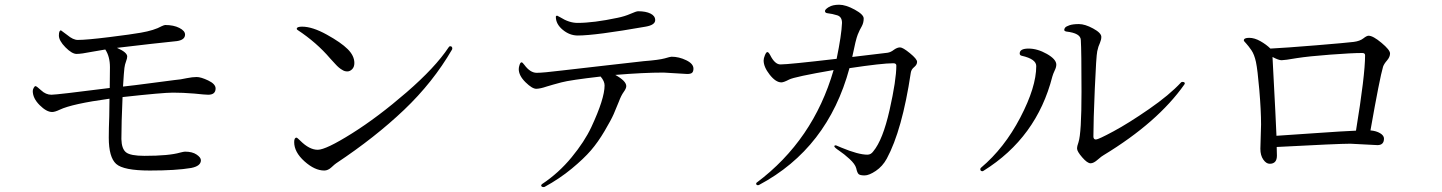

<svg xmlns="http://www.w3.org/2000/svg" viewBox="-20 -760 6040 804"><path d="M117.2 -378.9Q117.2 -384.8 121.1 -392.1Q125 -399.4 128.9 -399.4Q132.8 -399.4 152.3 -381.8Q171.9 -363.3 195.3 -363.3Q217.8 -363.3 439.5 -391.6Q440.4 -432.6 440.4 -478.5Q440.4 -523.4 420.9 -552.7Q407.2 -550.8 364.3 -543Q320.3 -534.2 300.8 -534.2Q281.2 -534.2 253.9 -562Q226.6 -589.8 226.6 -611.3Q226.6 -632.8 235.4 -632.8Q236.3 -632.8 261.7 -613.3Q286.1 -592.8 305.7 -592.8Q342.8 -592.8 437 -604.5Q531.2 -616.2 569.3 -623Q626 -632.8 657.2 -650.4Q668 -655.3 671.9 -655.3Q707 -655.3 731 -643.1Q754.9 -630.9 754.9 -615.2Q754.9 -592.8 720.7 -587.9Q707 -586.9 612.3 -576.2Q516.6 -564.5 469.7 -559.6Q512.7 -541 512.7 -523.4Q512.7 -515.6 507.8 -502.9Q502.9 -490.2 501 -475.6Q499 -460.9 495.1 -397.5Q540 -402.3 613.3 -412.1Q685.5 -421.9 710.9 -424.8Q736.3 -426.8 761.7 -432.6Q786.1 -437.5 803.7 -437.5Q821.3 -437.5 852.1 -422.9Q882.8 -408.2 882.8 -389.6Q882.8 -363.3 851.6 -363.3Q839.8 -363.3 793 -368.2Q745.1 -372.1 704.1 -372.1Q662.1 -372.1 493.2 -353.5Q488.3 -244.1 488.3 -177.7Q489.3 -136.7 507.8 -122.1Q526.4 -107.4 585 -107.4Q687.5 -107.4 734.4 -121.1Q750 -125 754.9 -125Q785.2 -125 803.2 -112.8Q821.3 -100.6 821.3 -88.9Q821.3 -64.5 780.3 -56.6Q717.8 -45.9 607.4 -45.9Q497.1 -45.9 466.3 -73.7Q435.5 -101.6 435.5 -183.6Q435.5 -220.7 437.5 -273.4Q438.5 -326.2 438.5 -346.7Q282.2 -325.2 230.5 -300.8Q210 -291 198.2 -291Q174.8 -291 146 -319.8Q117.2 -348.6 117.2 -378.9Z M1211.9 -165Q1211.9 -183.6 1221.7 -183.6Q1224.6 -183.6 1237.3 -170.9Q1275.4 -132.8 1310.5 -132.8Q1344.7 -132.8 1453.6 -201.2Q1562.5 -269.5 1682.6 -373.5Q1802.7 -477.5 1858.4 -561.5Q1861.3 -566.4 1865.2 -566.4Q1874 -566.4 1874 -556.6L1873 -552.7Q1793 -415 1671.9 -299.8Q1550.8 -184.6 1387.7 -76.2Q1381.8 -72.3 1368.2 -59.6Q1353.5 -45.9 1337.9 -45.9Q1297.9 -45.9 1254.9 -84.5Q1211.9 -123 1211.9 -165ZM1222.7 -639.6Q1222.7 -648.4 1245.1 -648.4Q1288.1 -648.4 1348.1 -615.2Q1408.2 -582 1436 -554.2Q1463.9 -526.4 1463.9 -496.1Q1463.9 -479.5 1454.6 -470.2Q1445.3 -460.9 1434.6 -460.9Q1422.9 -460.9 1414.1 -466.8Q1399.4 -474.6 1383.8 -492.2Q1368.2 -509.8 1362.3 -515.6Q1305.7 -582 1225.6 -634.8Q1222.7 -636.7 1222.7 -639.6Z M2152.3 -470.7Q2152.3 -478.5 2155.8 -488.8Q2159.2 -499 2164.1 -499Q2168 -499 2175.8 -488.3Q2200.2 -455.1 2227.5 -455.1Q2253.9 -455.1 2333 -464.8Q2412.1 -473.6 2520.5 -486.3Q2627.9 -499 2675.8 -503.9Q2739.3 -508.8 2763.7 -515.6Q2787.1 -522.5 2792 -522.5Q2823.2 -522.5 2853.5 -507.8Q2883.8 -493.2 2883.8 -472.7Q2883.8 -460.9 2878.4 -455.6Q2873 -450.2 2857.4 -450.2L2758.8 -456.1Q2674.8 -456.1 2556.6 -446.3Q2602.5 -420.9 2602.5 -399.4Q2602.5 -389.6 2591.8 -375Q2581.1 -360.4 2571.3 -334Q2560.5 -306.6 2549.8 -282.2Q2539.1 -257.8 2511.7 -211.4Q2484.4 -165 2454.6 -130.4Q2424.8 -95.7 2374 -53.7Q2323.2 -11.7 2260.7 22.5Q2258.8 23.4 2256.8 23.4Q2246.1 23.4 2246.1 15.6Q2246.1 14.6 2250 10.7Q2319.3 -35.2 2373.5 -101.1Q2427.7 -167 2456.1 -227.5Q2511.7 -346.7 2511.7 -402.3Q2511.7 -419.9 2495.1 -439.5Q2367.2 -424.8 2330.6 -415Q2293.9 -405.3 2268.6 -397.5Q2243.2 -388.7 2226.1 -388.2Q2209 -387.7 2180.7 -415.5Q2152.3 -443.4 2152.3 -470.7ZM2307.6 -689.5Q2307.6 -694.3 2313.5 -694.3Q2314.5 -694.3 2326.2 -687.5Q2363.3 -664.1 2398.4 -664.1Q2465.8 -664.1 2566.4 -685.5Q2595.7 -691.4 2620.1 -702.1Q2644.5 -712.9 2652.3 -712.9Q2684.6 -712.9 2704.1 -703.1Q2723.6 -693.4 2723.6 -675.8Q2723.6 -655.3 2683.6 -648.4Q2472.7 -611.3 2399.4 -611.3Q2365.2 -611.3 2336.4 -635.3Q2307.6 -659.2 2307.6 -689.5Z M3146.5 8.8Q3146.5 5.9 3148.4 4.9Q3385.7 -172.9 3470.7 -466.8Q3306.6 -438.5 3284.2 -426.8Q3261.7 -415 3252 -415Q3228.5 -415 3203.1 -447.3Q3177.7 -479.5 3177.7 -506.8Q3177.7 -515.6 3183.1 -528.8Q3188.5 -542 3193.4 -542Q3198.2 -542 3205.1 -529.3Q3224.6 -490.2 3248 -490.2Q3282.2 -490.2 3483.4 -513.7Q3503.9 -613.3 3505.9 -664.1Q3505.9 -689.5 3486.3 -695.8Q3466.8 -702.1 3442.4 -705.1Q3434.6 -707 3434.6 -713.9Q3434.6 -720.7 3450.7 -730.5Q3466.8 -740.2 3494.1 -740.2Q3521.5 -740.2 3559.1 -719.7Q3596.7 -699.2 3596.7 -682.6Q3596.7 -665 3588.9 -650.4Q3580.1 -635.7 3571.8 -615.2Q3563.5 -594.7 3548.8 -521.5L3696.3 -539.1Q3710 -541 3723.6 -551.8Q3737.3 -561.5 3749 -561.5Q3760.7 -561.5 3790.5 -537.1Q3820.3 -512.7 3820.3 -501Q3820.3 -489.3 3808.6 -479.5Q3795.9 -469.7 3793.9 -455.1Q3757.8 -214.8 3693.4 -95.7Q3675.8 -63.5 3647.5 -44.4Q3619.1 -25.4 3600.6 -25.4Q3581.1 -25.4 3575.2 -31.2Q3569.3 -37.1 3565.4 -55.7Q3560.5 -73.2 3537.6 -94.2Q3514.6 -115.2 3494.1 -128.9Q3473.6 -142.6 3473.6 -147.5Q3473.6 -151.4 3480.5 -151.4L3503.9 -141.6Q3574.2 -112.3 3612.3 -112.3Q3627 -112.3 3636.7 -126Q3676.8 -173.8 3705.1 -299.3Q3733.4 -424.8 3733.4 -485.4Q3733.4 -495.1 3720.7 -495.1Q3673.8 -495.1 3537.1 -474.6Q3446.3 -138.7 3158.2 14.6Q3156.2 15.6 3154.3 15.6Q3146.5 15.6 3146.5 8.8Z M4085 -51.8Q4085 -54.7 4087.9 -57.6Q4185.5 -139.6 4252.4 -267.6Q4319.3 -395.5 4319.3 -483.4Q4319.3 -512.7 4258.8 -526.4Q4250 -528.3 4250 -536.1Q4250 -556.6 4287.1 -556.6Q4324.2 -556.6 4363.8 -534.2Q4403.3 -511.7 4403.3 -489.3Q4403.3 -478.5 4396.5 -464.8Q4389.6 -450.2 4386.7 -439.5Q4321.3 -183.6 4098.6 -44.9Q4095.7 -43 4093.8 -43Q4085 -43 4085 -51.8ZM4436.5 -634.8Q4436.5 -639.6 4440.4 -644.5Q4444.3 -649.4 4458.5 -654.3Q4472.7 -659.2 4498 -659.2Q4523.4 -659.2 4557.6 -640.6Q4591.8 -622.1 4591.8 -605.5Q4591.8 -593.8 4585.9 -580.1Q4579.1 -566.4 4574.7 -545.4Q4570.3 -524.4 4564.5 -388.7Q4558.6 -252.9 4558.6 -188.5Q4558.6 -175.8 4569.3 -175.8Q4579.1 -175.8 4642.6 -210Q4706.1 -244.1 4791.5 -303.2Q4877 -362.3 4925.8 -415Q4927.7 -417 4931.6 -417Q4941.4 -417 4941.4 -410.2L4939.5 -406.2Q4828.1 -248 4601.6 -110.4Q4593.8 -106.4 4577.1 -91.8Q4559.6 -76.2 4546.9 -76.2Q4533.2 -76.2 4511.7 -101.1Q4490.2 -126 4490.2 -137.7Q4490.2 -148.4 4496.1 -164.1Q4508.8 -202.1 4508.8 -375Q4508.8 -546.9 4505.9 -592.8Q4504.9 -621.1 4445.3 -627.9Q4436.5 -629.9 4436.5 -634.8Z M5188.5 -590.8Q5188.5 -601.6 5210.9 -601.6Q5233.4 -601.6 5258.3 -587.4Q5283.2 -573.2 5299.8 -556.6Q5361.3 -559.6 5491.7 -570.3Q5622.1 -581.1 5648.4 -584.5Q5674.8 -587.9 5689.5 -599.6Q5703.1 -610.4 5710.9 -610.4Q5729.5 -610.4 5765.1 -580.6Q5800.8 -550.8 5800.8 -536.1Q5800.8 -521.5 5788.1 -506.8Q5775.4 -492.2 5771.5 -480.5Q5757.8 -434.6 5718.8 -213.9Q5743.2 -211.9 5759.3 -202.1Q5775.4 -192.4 5775.4 -179.7Q5775.4 -152.3 5748 -152.3L5634.8 -158.2Q5584 -158.2 5326.2 -144.5L5327.1 -108.4Q5327.1 -74.2 5296.9 -74.2Q5282.2 -74.2 5270 -91.8Q5257.8 -109.4 5257.8 -136.7L5260.7 -238.3Q5260.7 -297.9 5253.4 -383.3Q5246.1 -468.8 5239.3 -500.5Q5232.4 -532.2 5220.2 -549.8Q5208 -567.4 5198.2 -578.1Q5188.5 -587.9 5188.5 -590.8ZM5308.6 -521.5Q5324.2 -227.5 5325.2 -191.4Q5356.4 -193.4 5482.4 -202.1Q5607.4 -210.9 5658.2 -212.9Q5696.3 -445.3 5696.3 -528.3Q5696.3 -538.1 5684.6 -538.1Q5640.6 -538.1 5550.3 -531.2Q5460 -524.4 5410.2 -516.6Q5359.4 -507.8 5346.7 -507.8Q5334 -507.8 5308.6 -521.5Z"/></svg>

Font: GenEi Koburi Mincho v6
Style: Regular
Weight: 400
Designer: o_tamon (Modified)
Foundry: o_tamon / Adobe Systems Incorporated
Version: Version 6.1